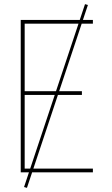

<svg xmlns="http://www.w3.org/2000/svg" viewBox="-20 -831 540 926"><path d="M80 0V-735H428V-717H99V-391H375V-373H99V-18H428V0ZM110 75 96 71 390 -811 404 -807Z"/></svg>

Font: Zed Mono Thin
Style: Regular
Weight: 100
Monospace: yes
Designer: Belleve Invis
Foundry: Belleve Invis
Version: Version 1.0.0; ttfautohint (v1.8.4)